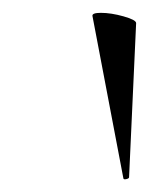

<svg xmlns="http://www.w3.org/2000/svg" viewBox="-20 -752 232 299"><path d="M137 -732Q153 -732 172.5 -726.5Q192 -721 192 -716L181 -476Q181 -474 176.5 -473Q172 -472 172 -475L124 -727Q123 -732 137 -732Z"/></svg>

Font: Cormorant Infant Medium
Style: Italic
Weight: 500
Italic angle: -10°
Designer: Christian Thalmann (Catharsis Fonts)
Foundry: Catharsis Fonts
Version: Version 4.000